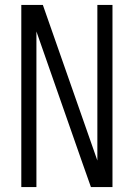

<svg xmlns="http://www.w3.org/2000/svg" viewBox="-20 -755 540 775"><path d="M66 0V-735H153L373 -107V-735H434V0H347L312 -99L127 -628V0Z"/></svg>

Font: Iosevka Custom Light
Style: Regular
Weight: 300
Monospace: yes
Designer: Belleve Invis
Foundry: Belleve Invis
Version: Version 27.3.5